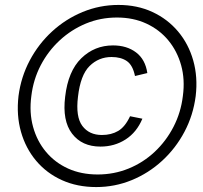

<svg xmlns="http://www.w3.org/2000/svg" viewBox="-20 -739 822 778"><path d="M55 -350Q65 -427 100.5 -494Q136 -561 191 -611.5Q246 -662 315 -690.5Q384 -719 460 -719Q536 -719 597.5 -690.5Q659 -662 701.5 -611.5Q744 -561 763 -494Q782 -427 773 -350Q763 -272 727.5 -205Q692 -138 637 -87.5Q582 -37 513.5 -9Q445 19 370 19Q293 19 231 -9Q169 -37 126.5 -87.5Q84 -138 65 -205Q46 -272 55 -350ZM721 -350Q730 -417 714 -474.5Q698 -532 662 -575.5Q626 -619 573 -643.5Q520 -668 454 -668Q387 -668 328 -643.5Q269 -619 222 -575.5Q175 -532 145 -474.5Q115 -417 107 -350Q98 -283 114 -225Q130 -167 166.5 -123.5Q203 -80 256 -56Q309 -32 376 -32Q442 -32 501 -56Q560 -80 606.5 -123.5Q653 -167 683 -225Q713 -283 721 -350ZM507 -268 557 -258Q534 -203 489 -174Q444 -145 387 -145Q312 -145 272 -197.5Q232 -250 244 -347Q256 -451 309.5 -503Q363 -555 438 -555Q494 -555 531.5 -526.5Q569 -498 577 -443L527 -431Q518 -475 494 -491.5Q470 -508 432 -508Q380 -508 343 -471.5Q306 -435 296 -347Q286 -266 313.5 -229Q341 -192 393 -192Q431 -192 459 -208.5Q487 -225 507 -268Z"/></svg>

Font: Haskoy Light
Style: Italic
Weight: 300
Designer: Ertekin Erdin
Foundry: Ertekin Erdin
Version: Version 2.000; ttfautohint (v1.8.4.7-5d5b)